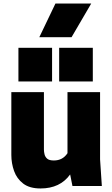

<svg xmlns="http://www.w3.org/2000/svg" viewBox="-20 -1050 635 1084"><path d="M209 14Q147 14 111 -13.5Q75 -41 59.5 -84.5Q44 -128 44 -175V-530H228V-205Q228 -193 231.5 -178.5Q235 -164 246.5 -154Q258 -144 284 -144Q334 -144 361 -185V-530H545V-150L555 0H389L376 -65Q319 14 209 14ZM504 -590H314V-780H504ZM274 -590H84V-780H274ZM384 -840H202L293 -1030H495Z"/></svg>

Font: Tanohe Sans ExtraBold
Style: Regular
Weight: 800
Designer: Village Type and Design LLC & Cristiano Sobral
Foundry: Cooper Hewitt Smithsonian Design Museum
Version: Version 1.00;September 29, 2021;FontCreator 13.0.0.2655 64-b